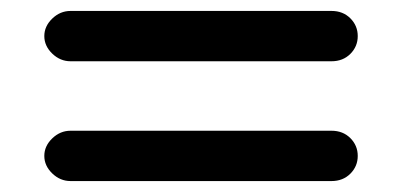

<svg xmlns="http://www.w3.org/2000/svg" viewBox="-20 -499 735 351"><path d="M61 -433Q61 -451 75.5 -465Q90 -479 109 -479H586Q607 -479 620.5 -465.5Q634 -452 634 -433Q634 -414 620.5 -400.5Q607 -387 586 -387H109Q90 -387 75.5 -401Q61 -415 61 -433ZM109 -260H586Q607 -260 620.5 -246.5Q634 -233 634 -214Q634 -195 620.5 -181.5Q607 -168 586 -168H109Q90 -168 75.5 -182Q61 -196 61 -214Q61 -232 75.5 -246Q90 -260 109 -260Z"/></svg>

Font: 寒蝉全圆体 Bold
Style: Regular
Weight: 700
Designer: Warren2060
      Designed by Motoya company      

      [Varela Round]
      Joe Prince(Latin component); Avraham Cornf
Foundry: ChillType
Version: Version 3.200